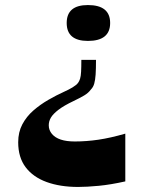

<svg xmlns="http://www.w3.org/2000/svg" viewBox="-20 -647 586 760"><path d="M328 -627Q416 -627 416 -556Q416 -485 328 -485Q244 -485 244 -556Q244 -627 328 -627ZM360 -410Q360 -374 358.5 -352Q357 -330 353 -316Q349 -302 340 -293Q330 -279 313 -269Q296 -259 271 -247Q233 -229 211.5 -212.5Q190 -196 181.5 -181.5Q173 -167 173 -151Q173 -132 185.5 -117Q198 -102 220.5 -94.5Q243 -87 276 -87Q322 -87 369.5 -94Q417 -101 476 -118V71Q418 84 371 88.5Q324 93 289 93Q218 93 164.5 73.5Q111 54 81.5 15Q52 -24 52 -84Q52 -124 68.5 -155Q85 -186 112 -209.5Q139 -233 171 -251.5Q203 -270 234 -284Q252 -292 267 -301Q282 -310 289 -319Q294 -326 297 -335.5Q300 -345 301 -363Q302 -381 302 -410Z"/></svg>

Font: Ojuju
Style: Bold
Weight: 700
Designer: Chisaokwu Joboson, Mirko Velimirovic
Foundry: Udi Foundry
Version: Version 1.000